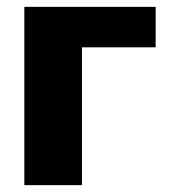

<svg xmlns="http://www.w3.org/2000/svg" viewBox="-20 -540 503 560"><path d="M51 0V-520H434V-402H219V0Z"/></svg>

Font: Murecho
Style: Bold
Weight: 700
Designer: Neil Summerour
Foundry: Positype
Version: Version 1.010; ttfautohint (v1.8.3)